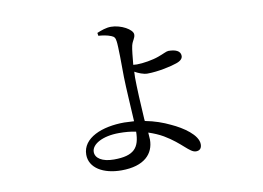

<svg xmlns="http://www.w3.org/2000/svg" viewBox="-69 -669 1139 831"><g transform="rotate(-10 500.0 -254.0)"><path d="M404 -535C421 -534 442 -531 459 -524C472 -519 476 -513 478 -497C481 -481 482 -387 482 -340C483 -291 489 -203 492 -144L449 -146C352 -146 263 -111 263 -37C263 21 322 56 402 56C503 56 546 8 546 -54L544 -85C568 -77 589 -68 608 -57C681 -14 706 31 734 31C750 31 759 22 759 4C759 -37 698 -78 647 -101C616 -116 580 -129 538 -137L537 -147C533 -205 529 -294 529 -330L530 -355C546 -346 568 -337 585 -337C633 -337 693 -351 715 -359C736 -366 744 -376 744 -387C744 -409 722 -418 691 -418C682 -418 667 -409 644 -401C617 -391 574 -384 547 -384L531 -385C534 -417 537 -451 541 -468C547 -491 558 -497 558 -514C558 -536 508 -564 464 -564C443 -564 421 -556 402 -548ZM493 -98C492 -28 467 4 378 4C326 4 297 -16 297 -43C297 -77 346 -105 419 -105C445 -105 470 -103 493 -98Z"/></g></svg>

Font: Harano Aji Mincho
Style: Regular
Weight: 400
Foundry: Masamichi Hosoda
Version: HaranoAjiMincho-Regular version 20230610;ttx 4.39.4